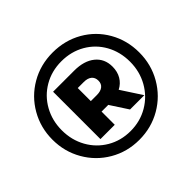

<svg xmlns="http://www.w3.org/2000/svg" viewBox="-179 -1001 1223 1223"><g transform="rotate(-45 433.0 -389.0)"><path d="M824.4 -391.1Q824.4 -282.2 772.2 -191.7Q720 -101.1 630 -48.9Q540 3.3 431.1 3.3Q322.2 3.3 232.8 -48.9Q143.3 -101.1 91.7 -191.1Q40 -281.1 40 -388.9Q40 -496.7 91.7 -586.7Q143.3 -676.7 233.3 -728.9Q323.3 -781.1 433.3 -781.1Q543.3 -781.1 632.8 -730Q722.2 -678.9 773.3 -589.4Q824.4 -500 824.4 -391.1ZM741.1 -391.1Q741.1 -478.9 701.7 -550Q662.2 -621.1 591.7 -661.7Q521.1 -702.2 433.3 -702.2Q345.6 -702.2 275 -661.1Q204.4 -620 164.4 -548.3Q124.4 -476.7 124.4 -388.9Q124.4 -301.1 164.4 -229.4Q204.4 -157.8 274.4 -116.7Q344.4 -75.6 431.1 -75.6Q517.8 -75.6 588.9 -117.2Q660 -158.9 700.6 -231.1Q741.1 -303.3 741.1 -391.1ZM563.3 -315.6 654.4 -175.6H525.6L448.9 -293.3Q450 -293.3 449.4 -293.9Q448.9 -294.4 448.9 -294.4H387.8V-175.6H258.9V-602.2H448.9Q537.8 -602.2 588.9 -560.6Q640 -518.9 640 -447.8Q640 -402.2 620 -368.3Q600 -334.4 563.3 -315.6ZM513.3 -447.8Q513.3 -476.7 494.4 -492.2Q475.6 -507.8 441.1 -507.8H386.7V-390H441.1Q475.6 -390 494.4 -405Q513.3 -420 513.3 -447.8Z"/></g></svg>

Font: Paperlogy 9 Black
Style: Regular
Weight: 900
Designer: redesigned by Lee Juim, glyphs from Gmarket Sans & Montserrat
Foundry: PT&
Version: Version 1.001